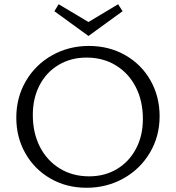

<svg xmlns="http://www.w3.org/2000/svg" viewBox="-20 -881 830 907"><path d="M57 -325Q57 -421 102.5 -498.5Q148 -576 226.5 -620Q305 -664 400 -664Q495 -664 571.5 -620.5Q648 -577 691 -501Q734 -425 734 -332Q734 -237 688 -159.5Q642 -82 563 -38Q484 6 389 6Q294 6 218.5 -37.5Q143 -81 100 -156.5Q57 -232 57 -325ZM655 -319Q655 -404 621.5 -469.5Q588 -535 527.5 -572Q467 -609 389 -609Q315 -609 257 -574.5Q199 -540 167 -478.5Q135 -417 135 -338Q135 -253 168.5 -187.5Q202 -122 262.5 -85Q323 -48 401 -48Q475 -48 532.5 -82.5Q590 -117 622.5 -178.5Q655 -240 655 -319ZM559 -828 398 -711 237 -828 257 -861 398 -777 538 -861Z"/></svg>

Font: Ysabeau
Style: Regular
Weight: 400
Designer: Christian Thalmann (Catharsis Fonts)
Version: Version 0.003